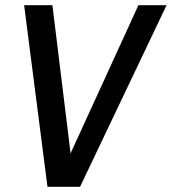

<svg xmlns="http://www.w3.org/2000/svg" viewBox="-20 -720 662 740"><path d="M163 0 73 -700H182L252 -129L513.5 -700H622L288.5 0Z"/></svg>

Font: Cabin Condensed Medium
Style: Italic
Weight: 500
Width: 3
Italic angle: -10°
Designer: Pablo Impallari
Foundry: Pablo Impallari. http://www.impallari.com Igino Marini. http://www.ikern.com
Version: Version 3.001; ttfautohint (v1.8.3)